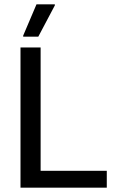

<svg xmlns="http://www.w3.org/2000/svg" viewBox="-20 -870 540 890"><path d="M475 0H75V-650H168.3V-78.3H475ZM157.5 -700H87.5V-705L149.2 -850H234.2V-845Z"/></svg>

Font: Familjen Grotesk Variable
Style: Regular
Weight: 400
Designer: Anders Wikstroem, Jonas Baeckman, Matilda Gysing, Kristian Moeller
Foundry: Familjen STHLM AB
Version: Version 2.000